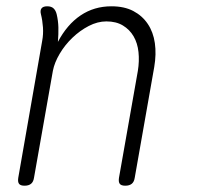

<svg xmlns="http://www.w3.org/2000/svg" viewBox="-20 -580 640 610"><path d="M130 -560Q143 -560 150 -553.5Q157 -547 160 -535Q165 -514 165.5 -493Q166 -472 164 -447Q193 -502 236 -531Q279 -560 334 -560Q375 -560 403.5 -545Q432 -530 449.5 -504Q467 -478 472 -443Q477 -408 470 -367L408 -15Q406 -2 398.5 4Q391 10 378 10Q365 10 360.5 4Q356 -2 358 -15L418 -355Q423 -386 420 -414.5Q417 -443 404.5 -464.5Q392 -486 370.5 -499Q349 -512 318 -512Q290 -512 262 -497.5Q234 -483 210 -460Q186 -437 169.5 -409Q153 -381 148 -355L88 -15Q86 -2 78.5 4Q71 10 58 10Q45 10 40.5 4Q36 -2 38 -15L114 -450Q118 -471 116.5 -493Q115 -515 110 -535Q107 -547 112 -553.5Q117 -560 130 -560Z"/></svg>

Font: Maple Mono Thin
Style: Italic
Weight: 250
Italic angle: -10°
Monospace: yes
Designer: subframe7536
Version: Version 7.000